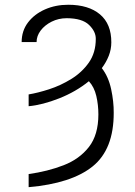

<svg xmlns="http://www.w3.org/2000/svg" viewBox="-20 -558 555 791"><path d="M98 -120.4V-169Q135.3 -175.1 182.5 -190.3Q229.8 -205.6 273.6 -232.6Q317.5 -259.6 346.1 -300.2Q374.6 -340.9 374.6 -397.7Q375 -427.9 346.9 -455.3Q318.9 -482.6 255.3 -483Q221.2 -483 192.8 -468.8Q164.4 -454.5 147.5 -432.2Q130.7 -409.8 130.7 -384.6H69.2Q69.2 -431.1 95.5 -465.6Q121.8 -500 165.3 -519.2Q208.8 -538.4 261 -538.4Q344.8 -538.4 391.9 -498.8Q438.9 -459.2 438.6 -383.5Q438.6 -354.8 428.1 -328.1Q417.6 -301.5 399.5 -277.3Q426.8 -242.2 437.9 -190.7Q448.9 -139.2 448.5 -93.4Q448.9 57.2 361.7 127.5Q274.5 197.8 98 213.1V159.1Q176.8 148.1 242.2 122.7Q307.5 97.3 346.4 47.4Q385.3 -2.5 385.3 -86.6Q385.3 -125.7 376.8 -162.5Q368.3 -199.2 346.2 -223.4Q292.6 -180 224.1 -152.9Q155.5 -125.7 98 -120.4Z"/></svg>

Font: Inter UI Extra Light
Style: Regular
Weight: 200
Designer: Rasmus Andersson
Foundry: rsms
Version: 3.2;8d6f07862